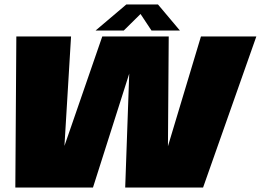

<svg xmlns="http://www.w3.org/2000/svg" viewBox="-20 -838 1166 858"><path d="M53 -675H297.5L268 -186L437 -675H734L730.5 -184.5L878 -675H1125.5L887.5 0H539.5L557.5 -509L395.5 0H48.5ZM544.5 -818H686L784 -701.5H657L608 -775.5L533 -701.5H407Z"/></svg>

Font: Rudi
Style: Regular
Weight: 400
Italic angle: -10°
Designer: Tyler Finck
Foundry: Etcetera Type Company
Version: Version 1.111; ttfautohint (v1.8.4)